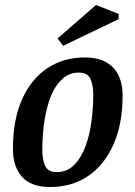

<svg xmlns="http://www.w3.org/2000/svg" viewBox="-20 -742 542 772"><path d="M182 10Q104 10 68 -31.5Q32 -73 32 -142Q32 -260 68.5 -342Q105 -424 170 -467.5Q235 -511 320 -511Q374 -511 407.5 -491.5Q441 -472 457 -438Q473 -404 473 -359Q473 -243 436 -160.5Q399 -78 334 -34Q269 10 182 10ZM208 -50Q250 -50 278.5 -79Q307 -108 324 -154.5Q341 -201 348 -255Q355 -309 355 -360Q355 -400 343.5 -425Q332 -450 297 -450Q262 -450 236.5 -429.5Q211 -409 194 -375.5Q177 -342 167.5 -301Q158 -260 154 -218Q150 -176 150 -141Q150 -100 161.5 -75Q173 -50 208 -50ZM234 -558 211 -587 366 -722 457 -686V-665Z"/></svg>

Font: Manuale SemiBold
Style: Italic
Weight: 600
Italic angle: -11°
Designer: Eduardo Tunni / Pablo Cosgaya
Foundry: Eduardo Tunni / Pablo Cosgaya
Version: Version 1.002